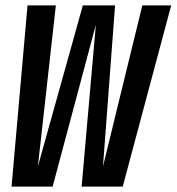

<svg xmlns="http://www.w3.org/2000/svg" viewBox="-20 -695 658 715"><path d="M23 0 82.5 -675H188L121 -75L288.5 -675H408.5L363.5 -75L510 -675H617.5L437 0H284L337 -603L176 0Z"/></svg>

Font: Anybody Condensed Medium
Style: Italic
Weight: 500
Width: 3
Italic angle: -10°
Designer: Tyler Finck
Foundry: Etcetera Type Company
Version: Version 1.010; ttfautohint (v1.8.3) -l 8 -r 50 -G 200 -x 14 